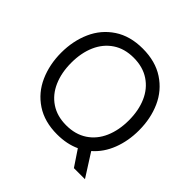

<svg xmlns="http://www.w3.org/2000/svg" viewBox="-213 -962 1239 1239"><g transform="rotate(45 406.0 -343.0)"><path d="M636 -70 736 87H635L562 -22Q493 10 404 10Q289 10 209 -43Q129 -96 89.5 -185.5Q50 -275 50 -382Q50 -489 89.5 -578Q129 -667 209 -720Q289 -773 404 -773Q520 -773 600.5 -720Q681 -667 720.5 -578.5Q760 -490 760 -382Q760 -286 728.5 -204.5Q697 -123 636 -70ZM404 -73Q488 -73 547.5 -112.5Q607 -152 637.5 -222Q668 -292 668 -382Q668 -472 637.5 -541.5Q607 -611 547.5 -650.5Q488 -690 404 -690Q321 -690 262 -650.5Q203 -611 172.5 -541.5Q142 -472 142 -382Q142 -292 172.5 -222Q203 -152 262 -112.5Q321 -73 404 -73Z"/></g></svg>

Font: Open Sauce One
Style: Regular
Weight: 400
Designer: Alfredo Marco Pradil
Foundry: Creative Sauce Fz LLC
Version: Version 1.477